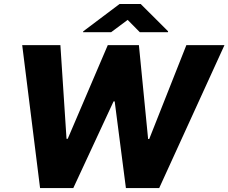

<svg xmlns="http://www.w3.org/2000/svg" viewBox="-20 -957 1162 977"><path d="M183.9 0 93 -727.3H287.3L318.5 -250.7H324.6L528.4 -727.3H686.8L733.7 -249.6H739.3L928.3 -727.3H1122.2L790.1 0H620.7L563.6 -441.1H557.9L353 0ZM545.7 -793.3 629.6 -855.8 691.3 -793.3H834.4L835.5 -797.6L695.8 -936.8H588.6L403.6 -797.6L402.6 -793.3Z"/></svg>

Font: Inter UI Extra Bold
Style: Italic
Weight: 800
Italic angle: 9.39999°
Designer: Rasmus Andersson
Foundry: rsms
Version: 3.2;8d6f07862